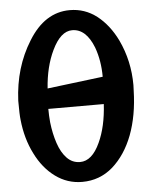

<svg xmlns="http://www.w3.org/2000/svg" viewBox="-55 -836 710 893"><g transform="rotate(-5 299.5 -389.5)"><path d="M293 11Q224 11 168 -30Q112 -71 77 -142Q41 -213 32 -302Q29 -325 29 -391Q36 -546 111 -666Q187 -790 304 -790Q374 -790 430 -747Q486 -703 522 -629Q569 -530 569 -417L568 -391Q565 -275 531 -185Q497 -96 436 -42Q375 11 293 11ZM291 -82Q347 -82 384 -163Q418 -236 424 -341H165Q165 -310 168 -278Q174 -225 189 -180Q204 -135 229.5 -108.5Q255 -82 291 -82ZM170 -436 430 -468Q430 -543 407 -606Q372 -696 307 -696Q253 -696 213 -612Q177 -537 170 -436Z"/></g></svg>

Font: MaokenZhuyuanTi
Style: Regular
Weight: 400
Designer: Fontworks Inc & LongZhuTi team: ZERO子、时光羊、荆南、频凡、刘鹏、Little White Dog、帆影Magmeta、奈白不弍、白日月球、ChaoTawei、雨三（排名不分先后）
Version: Version 1.000; 20230222